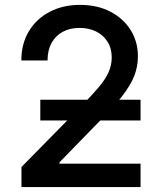

<svg xmlns="http://www.w3.org/2000/svg" viewBox="-20 -757 652 777"><path d="M66.9 0V-81.1L315.4 -334Q354 -374 379.9 -404.5Q405.8 -435.1 418.9 -463.6Q432.1 -492.2 432.1 -524.9Q432.1 -561.5 415 -588.4Q397.9 -615.2 368.9 -629.6Q339.8 -644 302.2 -644Q262.2 -644 233.2 -627.9Q204.1 -611.8 188.2 -582.3Q172.4 -552.7 172.4 -512.2H66.4Q66.4 -580.1 96.9 -630.6Q127.4 -681.2 181.2 -709.2Q234.9 -737.3 303.7 -737.3Q373 -737.3 425.8 -710.2Q478.5 -683.1 508.3 -636Q538.1 -588.9 538.1 -528.8Q538.1 -487.8 523.2 -449.5Q508.3 -411.1 471.2 -364Q434.1 -316.9 367.7 -251L220.7 -100.1V-94.7H548.8V0ZM143.1 -269.5V-353.5H548.8V-269.5Z"/></svg>

Font: Inter 16pt Medium
Style: Regular
Weight: 500
Version: Version 4.001;git-66647c0bb